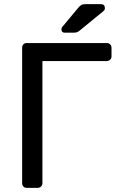

<svg xmlns="http://www.w3.org/2000/svg" viewBox="-20 -908 563 928"><path d="M110 0Q99 0 93 -6.5Q87 -13 87 -23V-676Q87 -687 93 -693.5Q99 -700 110 -700H495Q506 -700 512.5 -693.5Q519 -687 519 -676V-636Q519 -626 512.5 -619.5Q506 -613 495 -613H185V-23Q185 -13 178.5 -6.5Q172 0 161 0ZM293 -750Q277 -750 277 -766Q277 -774 282 -779L357 -869Q366 -880 373 -884Q380 -888 394 -888H468Q487 -888 487 -868Q487 -861 482 -856L366 -761Q358 -754 351 -752Q344 -750 333 -750Z"/></svg>

Font: DVN-Rubik
Style: Regular
Weight: 400
Designer: Hubert and Fischer
Foundry: Hubert & Fischer
Version: Version 2.102